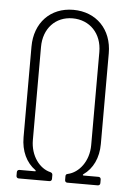

<svg xmlns="http://www.w3.org/2000/svg" viewBox="-52 -747 540 787"><g transform="rotate(5 218.5 -354.0)"><path d="M55 0H181C187 0 191 -4 191 -10V-26C191 -32 188 -35 182 -37C138 -47 99 -96 99 -162V-545C99 -621 148 -673 218 -673C289 -673 339 -621 339 -545V-162C339 -95 299 -46 254 -36C248 -35 245 -32 245 -26V-10C245 -4 249 0 255 0H380C386 0 390 -4 390 -10V-25C390 -31 386 -35 380 -35H319C316 -35 314 -37 317 -40C356 -67 378 -113 378 -170V-543C378 -641 313 -708 218 -708C124 -708 60 -641 60 -543V-170C60 -113 82 -67 120 -40C123 -37 122 -35 119 -35H55C49 -35 45 -31 45 -25V-10C45 -4 49 0 55 0Z"/></g></svg>

Font: Barlow Condensed ExtraLight
Style: Regular
Weight: 275
Width: 3
Designer: Jeremy Tribby
Foundry: Tribby Type
Version: Version 1.422;hotconv 1.0.109;makeotfexe 2.5.65596